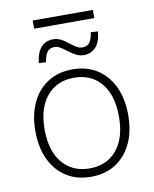

<svg xmlns="http://www.w3.org/2000/svg" viewBox="-84 -808 707 880"><g transform="rotate(-10 269.0 -368.0)"><path d="M269 8Q203 8 154.5 -23Q106 -54 79.5 -110Q53 -166 53 -242Q53 -318 79.5 -374Q106 -430 154.5 -461Q203 -492 269 -492Q335 -492 383.5 -461Q432 -430 458.5 -374Q485 -318 485 -242Q485 -166 458.5 -110Q432 -54 383.5 -23Q335 8 269 8ZM269 -31Q349 -31 395.5 -86.5Q442 -142 442 -242Q442 -342 395.5 -397.5Q349 -453 269 -453Q190 -453 143 -397.5Q96 -342 96 -242Q96 -142 143 -86.5Q190 -31 269 -31ZM129 -706V-744H409V-706ZM156 -545 123 -547Q126 -579 137 -600.5Q148 -622 165.5 -632.5Q183 -643 206 -643Q223 -643 239.5 -635.5Q256 -628 278 -610Q297 -595 308.5 -589Q320 -583 332 -583Q355 -583 366 -597.5Q377 -612 382 -645L415 -643Q411 -595 389 -571Q367 -547 333 -547Q315 -547 298.5 -555Q282 -563 260 -580Q242 -594 230 -600.5Q218 -607 206 -607Q184 -607 172.5 -592.5Q161 -578 156 -545Z"/></g></svg>

Font: Nunito Sans 12pt ExtraLight 12pt ExtraLight
Style: Regular
Weight: 250
Version: Version 3.101;gftools[0.9.27]